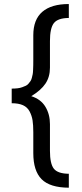

<svg xmlns="http://www.w3.org/2000/svg" viewBox="-20 -771 398 929"><path d="M221.7 -41Q221.7 21.5 240.7 45.4Q259.8 69.3 313 69.8V137.2Q221.7 136.7 181.4 96.2Q141.1 55.7 141.1 -30.3V-131.3Q141.1 -166 137.5 -189Q133.8 -211.9 123 -232.2Q112.3 -252.4 91.1 -262Q69.8 -271.5 36.6 -271.5V-342.3Q52.2 -342.3 64.7 -343.8Q77.1 -345.2 87.2 -348.9Q97.2 -352.5 104.7 -356Q112.3 -359.4 117.9 -366.2Q123.5 -373 127.4 -378.4Q131.3 -383.8 134 -394Q136.7 -404.3 138.2 -411.9Q139.6 -419.4 140.1 -432.9Q140.6 -446.3 140.9 -455.8Q141.1 -465.3 141.1 -481.9V-600.6Q141.1 -676.3 184.8 -713.9Q228.5 -751.5 313 -751.5V-684.1Q259.8 -683.6 240.7 -659.2Q221.7 -634.8 221.7 -572.8V-443.4Q221.7 -398.9 200 -366.5Q178.2 -334 131.3 -305.7Q177.7 -291 199.7 -254.4Q221.7 -217.8 221.7 -170.4Z"/></svg>

Font: Oxygen
Style: Regular
Weight: 400
Designer: Vernon Adams
Foundry: Vernon Adams
Version: Version Release 0.2.3 webfont; ttfautohint (v0.93.3-1d66) -l